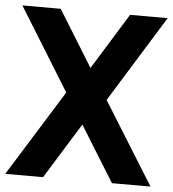

<svg xmlns="http://www.w3.org/2000/svg" viewBox="-51 -747 715 794"><g transform="rotate(5 306.5 -350.0)"><path d="M391 -341 603 0H443L300 -231L157 0H0L222 -357L10 -700H169L313 -467L457 -700H613Z"/></g></svg>

Font: KoHo
Style: Bold
Weight: 700
Designer: Cadson Demak & Katatrad Team
Foundry: Cadson Demak Co.,Ltd.
Version: Version 1.000; ttfautohint (v1.6)